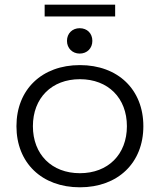

<svg xmlns="http://www.w3.org/2000/svg" viewBox="-20 -787 680 817"><path d="M320 -510C158 -510 50 -406 50 -250C50 -94 158 10 320 10C482 10 590 -94 590 -250C590 -406 482 -510 320 -510ZM320 -50C200 -50 120 -130 120 -250C120 -370 200 -450 320 -450C440 -450 520 -370 520 -250C520 -130 440 -50 320 -50ZM319 -667C288 -667 265 -645 265 -613C265 -582 288 -559 319 -559C351 -559 373 -582 373 -613C373 -645 351 -667 319 -667ZM170 -717H470V-767H170Z"/></svg>

Font: Gully Light
Style: Regular
Weight: 300
Designer: jaikishan Patel
Foundry: MagicType
Version: Version 1.000;Glyphs 3.2 (3242)